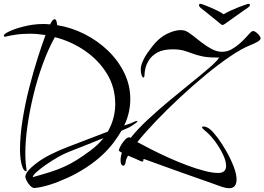

<svg xmlns="http://www.w3.org/2000/svg" viewBox="-25 -848 1388 1008"><path d="M1283 -828Q1287 -828 1287 -820Q1285 -813 1274 -806Q1269 -803 1252 -791Q1235 -779 1214.5 -764.5Q1194 -750 1178 -738.5Q1162 -727 1158 -724Q1154 -722 1150.5 -719.5Q1147 -717 1143 -717Q1139 -717 1136 -720Q1133 -723 1131 -724Q1128 -727 1113.5 -738.5Q1099 -750 1081 -764.5Q1063 -779 1048.5 -791Q1034 -803 1029 -806Q1019 -815 1020 -820Q1020 -828 1026 -828Q1032 -828 1047 -822Q1056 -819 1076 -810.5Q1096 -802 1116.5 -792Q1137 -782 1149 -773Q1163 -782 1185 -792Q1207 -802 1228.5 -810.5Q1250 -819 1260 -822Q1275 -828 1283 -828ZM154 139Q144 138 133 126.5Q122 115 115 101Q108 87 108 81Q108 53 166.5 8.5Q225 -36 332 -77L541 -157Q561 -192 570.5 -228.5Q580 -265 580 -301Q580 -390 536.5 -461Q493 -532 421 -581.5Q349 -631 263 -653Q227 -588 198.5 -509Q170 -430 150 -347Q130 -264 119 -186Q108 -108 108 -44Q108 -13 110 8.5Q112 30 115 50Q115 51 114 51Q102 51 94.5 33.5Q87 16 83.5 -9.5Q80 -35 80 -59Q80 -134 93.5 -219Q107 -304 128.5 -388Q150 -472 173 -544Q196 -616 214 -664Q194 -667 173.5 -669Q153 -671 133 -671Q90 -671 54.5 -665.5Q19 -660 2 -655Q-5 -656 -5 -661Q-5 -670 25.5 -684Q56 -698 96 -708Q149 -722 202 -722Q211 -722 220 -721.5Q229 -721 238 -720Q240 -724 241.5 -726.5Q243 -729 244 -731Q253 -747 262 -747Q268 -747 271 -738Q274 -729 275 -716Q350 -704 419 -669Q488 -634 542 -582Q596 -530 627.5 -465Q659 -400 659 -328Q659 -294 651.5 -259Q644 -224 627 -189Q663 -200 675 -206.5Q687 -213 694 -213Q697 -213 697 -211Q697 -209 688 -202Q679 -195 667 -187.5Q655 -180 646 -176L613 -162Q595 -131 571 -99Q547 -67 515 -37Q476 0 427.5 31.5Q379 63 328.5 86Q278 109 232.5 123Q187 137 154 139ZM147 82Q198 68 237.5 55.5Q277 43 310.5 28Q344 13 377 -7.5Q410 -28 449 -57Q490 -87 518 -123Q475 -106 429.5 -87.5Q384 -69 337 -51Q311 -41 278.5 -22.5Q246 -4 216 17Q186 38 166.5 55.5Q147 73 147 82ZM1177 140Q1159 140 1129 129Q1102 119 1055 102.5Q1008 86 951 66Q894 46 836.5 25Q779 4 729 -14Q728 -11 727.5 -5.5Q727 0 721 0Q718 0 712 -3Q699 -9 681.5 -16.5Q664 -24 647 -31Q636 -11 635 0Q633 22 621 22Q617 22 612.5 15.5Q608 9 608 -6Q608 -26 615 -46Q599 -54 599 -59Q600 -67 609 -83.5Q618 -100 630.5 -113.5Q643 -127 653 -127Q656 -127 658 -126Q660 -124 661 -124Q697 -170 751.5 -220.5Q806 -271 866 -321Q926 -371 981.5 -415.5Q1037 -460 1076 -494Q1115 -528 1126 -546H1111Q1065 -546 1035.5 -552.5Q1006 -559 984 -567.5Q962 -576 939 -582.5Q916 -589 882 -589Q831 -589 801.5 -572.5Q772 -556 757.5 -533Q743 -510 738.5 -489.5Q734 -469 734 -460Q734 -441 727 -441Q723 -441 718.5 -453Q714 -465 714 -485Q714 -492 717 -505.5Q720 -519 732.5 -543Q745 -567 775 -605Q810 -650 851 -670Q892 -690 923 -690Q938 -690 949 -686Q963 -680 985 -663Q1007 -646 1033 -625.5Q1059 -605 1086.5 -590.5Q1114 -576 1141 -576Q1167 -576 1190.5 -589Q1214 -602 1233.5 -619.5Q1253 -637 1266.5 -652Q1280 -667 1284 -671Q1289 -676 1293.5 -680.5Q1298 -685 1305 -685Q1311 -685 1320 -678Q1329 -671 1336 -662.5Q1343 -654 1343 -647Q1343 -639 1330 -630.5Q1317 -622 1287 -610Q1244 -593 1183.5 -552Q1123 -511 1055 -455Q987 -399 919.5 -336Q852 -273 794 -212.5Q736 -152 696 -102Q727 -85 769.5 -63.5Q812 -42 860.5 -20Q909 2 957.5 20Q1006 38 1048 49Q1090 60 1120 60Q1162 60 1162 23Q1162 -3 1145.5 -37.5Q1129 -72 1103.5 -106.5Q1078 -141 1049 -164Q1036 -174 1036 -180Q1036 -184 1043 -184Q1049 -184 1059 -180.5Q1069 -177 1078 -169Q1095 -155 1118.5 -123.5Q1142 -92 1164.5 -52Q1187 -12 1202 27Q1217 66 1217 95Q1217 115 1208 127.5Q1199 140 1177 140Z"/></svg>

Font: Comforter
Style: Regular
Weight: 400
Designer: Robert E. Leuschke
Foundry: Robert E. Leuschke
Version: Version 1.013; ttfautohint (v1.8.3)